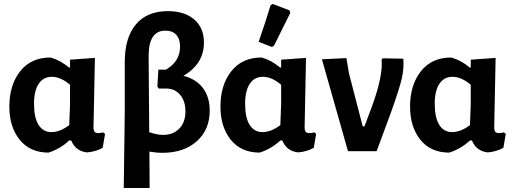

<svg xmlns="http://www.w3.org/2000/svg" viewBox="-20 -760 2588 965"><path d="M224 7Q131 7 79 -57.5Q27 -122 27 -224Q27 -333 81.5 -402Q136 -471 234 -471Q284 -457 326 -421H332V-460L457 -469L450 -121Q450 -104 455.5 -97.5Q461 -91 475 -91Q486 -91 498 -95L508 -87L496 -17Q459 3 417 6Q359 -1 338 -54H328Q283 -12 224 7ZM151 -239Q151 -168 174 -132Q197 -96 238 -96Q281 -96 328 -131L332 -237V-334Q285 -374 240 -374Q198 -374 174.5 -339Q151 -304 151 -239Z M602 185 607 -192V-447Q607 -571 663 -637.5Q719 -704 824 -704Q908 -704 956.5 -662Q1005 -620 1005 -546Q1005 -439 902 -379Q965 -363 999.5 -318Q1034 -273 1034 -204Q1034 -108 969 -50Q904 8 797 8Q764 8 731 2L732 185ZM727 -479 730 -96Q769 -82 800 -82Q850 -82 881 -113.5Q912 -145 912 -200Q912 -252 885.5 -283.5Q859 -315 815 -315H778L771 -325L776 -410H814Q885 -451 885 -526Q885 -564 866 -585Q847 -606 811 -606Q727 -606 727 -479Z M1340 -734 1351 -740 1435 -708 1439 -695Q1410 -636 1357 -530L1346 -524L1280 -550Q1310 -635 1340 -734ZM1285 7Q1192 7 1140 -57.5Q1088 -122 1088 -224Q1088 -333 1142.5 -402Q1197 -471 1295 -471Q1345 -457 1387 -421H1393V-460L1518 -469L1511 -121Q1511 -104 1516.5 -97.5Q1522 -91 1536 -91Q1547 -91 1559 -95L1569 -87L1557 -17Q1520 3 1478 6Q1420 -1 1399 -54H1389Q1344 -12 1285 7ZM1212 -239Q1212 -168 1235 -132Q1258 -96 1299 -96Q1342 -96 1389 -131L1393 -237V-334Q1346 -374 1301 -374Q1259 -374 1235.5 -339Q1212 -304 1212 -239Z M2007 -465Q2011 -417 1999.5 -366Q1988 -315 1945 -195L1873 0H1729L1598 -462L1721 -468L1734 -391L1803 -125H1812L1852 -232Q1905 -379 1898 -460L1904 -467Z M2238 7Q2145 7 2093 -57.5Q2041 -122 2041 -224Q2041 -333 2095.5 -402Q2150 -471 2248 -471Q2298 -457 2340 -421H2346V-460L2471 -469L2464 -121Q2464 -104 2469.5 -97.5Q2475 -91 2489 -91Q2500 -91 2512 -95L2522 -87L2510 -17Q2473 3 2431 6Q2373 -1 2352 -54H2342Q2297 -12 2238 7ZM2165 -239Q2165 -168 2188 -132Q2211 -96 2252 -96Q2295 -96 2342 -131L2346 -237V-334Q2299 -374 2254 -374Q2212 -374 2188.5 -339Q2165 -304 2165 -239Z"/></svg>

Font: Alegreya Sans
Style: Bold
Weight: 700
Designer: Juan Pablo del Peral
Foundry: Huerta Tipografica
Version: Version 2.007